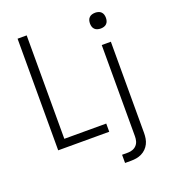

<svg xmlns="http://www.w3.org/2000/svg" viewBox="-167 -854 1046 1188"><g transform="rotate(-20 356.5 -260.0)"><path d="M88 0V-735H148V-54H424V0ZM450 215V161H490Q505 161 520 155.5Q535 150 545.5 138.5Q556 127 560 112Q564 97 564 81V-520H624V81Q624 99 621 117Q618 135 610 151Q602 167 589 180Q576 193 559.5 201Q543 209 525.5 212Q508 215 490 215ZM594 -618Q583 -618 572.5 -621Q562 -624 554.5 -631.5Q547 -639 544 -649Q541 -659 541 -670Q541 -681 544 -691Q547 -701 554.5 -708.5Q562 -716 572.5 -719Q583 -722 594 -722Q604 -722 614.5 -719Q625 -716 632.5 -708.5Q640 -701 643 -691Q646 -681 646 -670Q646 -659 643 -649Q640 -639 632.5 -631.5Q625 -624 614.5 -621Q604 -618 594 -618Z"/></g></svg>

Font: Iosevka QP Light
Style: Regular
Weight: 300
Designer: Belleve Invis
Foundry: Belleve Invis
Version: Version 20.0.0; ttfautohint (v1.8.4)